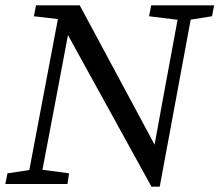

<svg xmlns="http://www.w3.org/2000/svg" viewBox="-29 -690 823 720"><path d="M-9 0H224L230 -40L118 -55H99L-1 -40L-9 0ZM71 0H120L183 -331L245 -660H196L71 0ZM530 -629 652 -614H671L766 -629L774 -670H538L530 -629ZM585 -121H565L270 -670H106L98 -629L193 -618L205 -597L209 -589L539 10H570L696 -670H647L584 -330L536 -67L585 -121Z"/></svg>

Font: Source Serif 4 Variable
Style: Italic
Weight: 400
Italic angle: -12°
Designer: Frank Grießhammer
Foundry: Adobe Systems Incorporated
Version: Version 4.004;hotconv 1.0.116;makeotfexe 2.5.65601